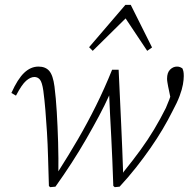

<svg xmlns="http://www.w3.org/2000/svg" viewBox="-20 -765 779 793"><path d="M182 3Q180 -60 178.5 -115Q177 -170 174 -218.5Q171 -267 167.5 -309.5Q164 -352 159 -390Q154 -425 145 -436Q136 -447 122 -447Q106 -447 88 -431.5Q70 -416 46 -370L27 -381Q53 -439 80 -464.5Q107 -490 139 -490Q168 -490 183.5 -472Q199 -454 205 -408Q211 -361 214.5 -302.5Q218 -244 220 -178Q222 -112 221 -38L212 -40L222 -59Q263 -123 302 -190Q341 -257 376.5 -328.5Q412 -400 443 -477H470Q473 -415 475.5 -359Q478 -303 480.5 -251.5Q483 -200 485 -147.5Q487 -95 489 -38L482 -41L492 -57Q530 -104 560.5 -146Q591 -188 616.5 -230.5Q642 -273 665 -319Q673 -337 679.5 -354.5Q686 -372 693 -394L689 -337L678 -391Q676 -399 674.5 -407.5Q673 -416 671.5 -424.5Q670 -433 670 -440Q670 -465 682.5 -477.5Q695 -490 711 -490Q719 -490 724.5 -487.5Q730 -485 733 -483Q736 -477 737.5 -470Q739 -463 739 -451Q739 -436 735.5 -416Q732 -396 722 -369Q712 -342 692 -305Q674 -269 651.5 -231Q629 -193 601.5 -153.5Q574 -114 542.5 -74Q511 -34 474 6L454 8L448 3Q446 -53 444 -102.5Q442 -152 439.5 -199Q437 -246 434.5 -293.5Q432 -341 430 -393L439 -394L431 -371Q413 -331 389 -286Q365 -241 336.5 -191.5Q308 -142 276 -92.5Q244 -43 209 6L187 8ZM588 -555 488 -705H515L363 -555L348 -570L498 -745H520L608 -569Z"/></svg>

Font: Source Serif 4 18pt Light
Style: Italic
Weight: 300
Italic angle: -12°
Designer: Frank Grießhammer
Foundry: Adobe Systems Incorporated
Version: Version 4.004;hotconv 1.0.116;makeotfexe 2.5.65601